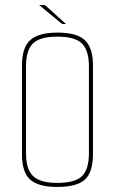

<svg xmlns="http://www.w3.org/2000/svg" viewBox="-20 -728 455 760"><path d="M206 12Q133 12 100 -16.5Q67 -45 67 -118V-469Q67 -541 100.5 -570Q134 -599 208 -599Q285 -599 316.5 -568.5Q348 -538 348 -469V-118Q348 -46 316 -17Q284 12 206 12ZM207 -4Q277 -4 304.5 -31Q332 -58 332 -121V-466Q332 -528 304.5 -555.5Q277 -583 207 -583Q138 -583 110.5 -556Q83 -529 83 -466V-121Q83 -57 111.5 -30.5Q140 -4 207 -4ZM226 -633 135 -708H158L241 -633Z"/></svg>

Font: Alumni Sans Pinstripe
Style: Regular
Weight: 400
Designer: Robert E. Leuschke
Foundry: Robert E. Leuschke
Version: Version 1.010; ttfautohint (v1.8.4.7-5d5b)